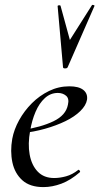

<svg xmlns="http://www.w3.org/2000/svg" viewBox="-20 -751 406 783"><path d="M157 12Q102 12 71 -16Q40 -44 30.5 -89Q21 -134 30 -185Q37 -223 58 -261Q79 -299 110 -330Q141 -361 180 -380Q219 -399 263 -399Q301 -399 319.5 -384.5Q338 -370 335 -345Q331 -321 307.5 -298Q284 -275 247 -257Q210 -239 164 -226Q118 -213 70 -208L72 -221Q147 -232 198 -256.5Q249 -281 257 -324Q263 -349 249.5 -360.5Q236 -372 216 -372Q186 -372 163 -351Q140 -330 125 -295Q110 -260 103 -218Q93 -164 101 -120.5Q109 -77 134 -51Q159 -25 201 -25Q224 -25 249.5 -32Q275 -39 299 -58Q301 -60 304.5 -56Q308 -52 306 -49Q268 -16 230.5 -2Q193 12 157 12ZM237 -477 215 -726Q215 -729 220.5 -729.5Q226 -730 227 -727L265 -588L355 -730Q356 -732 361.5 -730.5Q367 -729 365 -726L256 -477Q254 -472 245.5 -472Q237 -472 237 -477Z"/></svg>

Font: Cormorant Light Medium
Style: Italic
Weight: 500
Italic angle: -10°
Version: Version 4.000